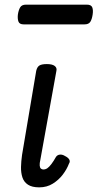

<svg xmlns="http://www.w3.org/2000/svg" viewBox="-20 -791 420 827"><path d="M149 16Q118 16 100.5 4.5Q83 -7 76.5 -27Q70 -47 70.5 -71.5Q71 -96 75 -124L136 -486Q140 -503 150 -509Q160 -515 182 -515Q205 -515 215.5 -507Q226 -499 223 -486L154 -104Q150 -87 151 -77.5Q152 -68 156.5 -64.5Q161 -61 167 -61Q176 -61 184 -66.5Q192 -72 201.5 -84.5Q211 -97 221 -115Q227 -124 238 -125Q249 -126 260 -119Q274 -112 278.5 -103.5Q283 -95 277 -86Q268 -62 250.5 -39Q233 -16 207.5 0Q182 16 149 16ZM82 -686Q64 -686 59.5 -698Q55 -710 57 -728Q60 -748 67 -759.5Q74 -771 92 -771H354Q373 -771 377.5 -759Q382 -747 379 -728Q376 -708 369 -697Q362 -686 344 -686Z"/></svg>

Font: Playwrite DE VA
Style: Regular
Weight: 400
Designer: Veronika Burian, José Scaglione
Foundry: TypeTogether
Version: Version 1.002